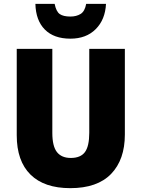

<svg xmlns="http://www.w3.org/2000/svg" viewBox="-20 -968 735 998"><path d="M629 -269Q629 -138 557.5 -64Q486 10 345 10Q210 10 138.5 -60.5Q67 -131 67 -265V-714H252V-277Q252 -208 276 -177.5Q300 -147 348 -147Q399 -147 421.5 -177.5Q444 -208 444 -278V-714H629ZM531 -948Q527 -866 477.5 -816.5Q428 -767 346 -767Q260 -767 213 -814.5Q166 -862 164 -948H264Q272 -908 290.5 -895Q309 -882 346 -882Q377 -882 399 -895.5Q421 -909 428 -948Z"/></svg>

Font: Noto Sans Gurmukhi UI SemiCondensed Black
Style: Regular
Weight: 900
Width: 4
Designer: Jelle Bosma - Monotype Design Team
Foundry: Monotype Imaging Inc.
Version: Version 2.004; ttfautohint (v1.8.4.7-5d5b)